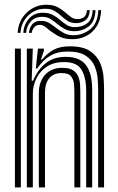

<svg xmlns="http://www.w3.org/2000/svg" viewBox="-20 -810 512 830"><path d="M404.2 0V-423.2Q404.2 -442 402.2 -469.5Q400.2 -497 389 -524Q377.8 -551 350.8 -569.1Q323.8 -587.2 273.5 -587.2Q227.5 -587.2 196.5 -568.6Q165.5 -550 141 -514H134.8L144 -600H169.8L170 -591L156.8 -552.5H161.5Q185.2 -580.8 212.4 -595.2Q239.5 -609.8 281.8 -609.8Q339 -609.8 369.6 -588.9Q400.2 -568 412.9 -537.6Q425.5 -507.2 427.6 -477.1Q429.8 -447 429.8 -428.2V0ZM44.5 0V-600H70.2V0ZM96 0V-600H121.8L117 -461.2H123Q144.2 -511 179.2 -537.9Q214.2 -564.8 265.8 -564.2Q325.5 -563.8 352 -528.1Q378.5 -492.5 378.5 -421.5V0H352.5V-418.2Q352.5 -473.5 333 -507.6Q313.5 -541.8 256.2 -541.8Q212.8 -541.8 182.9 -522.2Q153 -502.8 137.5 -471.5Q122 -440.2 122 -405.2V0ZM147.8 0V-407.5Q147.8 -456.5 174.9 -486.6Q202 -516.8 249.8 -516.8Q280 -516.8 296.1 -505.8Q312.2 -494.8 318.8 -478Q325.2 -461.2 326.2 -443.6Q327.2 -426 327.2 -413.2V0H301.5V-411.8Q301.5 -426.8 300 -446.1Q298.5 -465.5 287.2 -479.9Q276 -494.2 246 -494.2Q212.2 -494.2 193.4 -472.4Q174.5 -450.5 174.5 -410.2V0ZM56.2 -668Q59.8 -722 96.4 -756.1Q133 -790.2 182.8 -789.5Q209.8 -789 228 -779.6Q246.2 -770.2 259.9 -758.2Q273.5 -746.2 286 -737Q298.5 -727.8 313.8 -727.5Q329.5 -727 341.6 -734.8Q353.8 -742.5 356.2 -766.2H368.2Q366.2 -735 348.9 -722.4Q331.5 -709.8 308.2 -710Q287 -710.2 272.4 -719.5Q257.8 -728.8 244.8 -740.9Q231.8 -753 216.2 -762.4Q200.8 -771.8 178 -772Q133 -773 102.1 -742.9Q71.2 -712.8 68.5 -668ZM80.8 -668Q83 -704.5 105.9 -730.1Q128.8 -755.8 168.8 -754.8Q192.5 -754.2 209.4 -744.9Q226.2 -735.5 240.1 -723.4Q254 -711.2 268.4 -702.1Q282.8 -693 301.8 -692.8Q334.5 -692.2 356.8 -709.1Q379 -726 380.5 -766.2H392.8Q391 -717.5 363.8 -696.1Q336.5 -674.8 299.5 -675.2Q276.5 -675.5 259.5 -684.8Q242.5 -694 228.1 -706.1Q213.8 -718.2 199 -727.5Q184.2 -736.8 165.8 -737.2Q131.2 -738 113 -717Q94.8 -696 93 -668ZM105.2 -668Q106.5 -687.8 118.9 -704.2Q131.2 -720.8 160.5 -719.8Q178.2 -719.5 193.4 -710.1Q208.5 -700.8 223.6 -688.6Q238.8 -676.5 256 -667.2Q273.2 -658 295.5 -657.8Q336.8 -657.2 369.8 -683.2Q402.8 -709.2 405 -766.2H417.2Q415.5 -722.8 397.1 -694.8Q378.8 -666.8 350.8 -653.4Q322.8 -640 292.2 -640.5Q254.5 -640.8 228.5 -656Q202.5 -671.2 185 -686.6Q167.5 -702 154.8 -702.5Q136.2 -703.2 127.1 -691.2Q118 -679.2 117.5 -668Z"/></svg>

Font: Big Shoulders Inline Display ExtraBold
Style: Regular
Weight: 800
Designer: Patric King
Foundry: XO Type Co
Version: Version 1.000